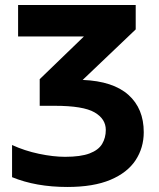

<svg xmlns="http://www.w3.org/2000/svg" viewBox="-20 -734 631 764"><path d="M520 -714V-617L309 -416Q430 -411 491 -356.5Q552 -302 552 -208Q552 -146 519.5 -96.5Q487 -47 419.5 -18.5Q352 10 248 10Q123 10 28 -29V-157Q78 -134 135 -122Q192 -110 239 -110Q301 -110 336.5 -123.5Q372 -137 386.5 -161.5Q401 -186 401 -217Q401 -261 356 -287Q311 -313 198 -313H138V-419L314 -589H52V-714Z"/></svg>

Font: Noto Sans IKEA
Style: Bold
Weight: 600
Designer: Monotype Design Team
Foundry: Monotype Imaging Inc.
Version: Version 2.001